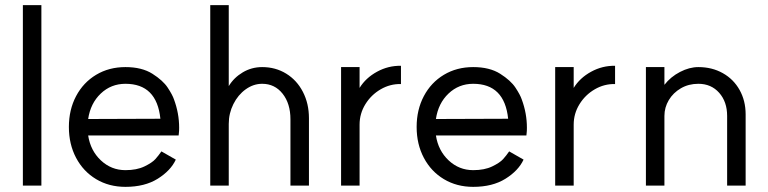

<svg xmlns="http://www.w3.org/2000/svg" viewBox="-20 -722 2988 747"><path d="M141 -702V0H69V-702Z M248 -228Q248 -295 276 -348Q304 -401 354 -431Q404 -461 468 -461Q532 -461 573 -435Q614 -409 632.5 -381Q651 -353 657 -335Q677 -281 677 -225Q677 -212 676 -204.5Q675 -197 675 -195H323Q332 -136 372.5 -98Q413 -60 468 -60Q512 -60 542 -74.5Q572 -89 584.5 -103Q597 -117 608 -133L664 -101Q644 -58 593.5 -26.5Q543 5 468 5Q404 5 354 -25Q304 -55 276 -108Q248 -161 248 -228ZM468 -396Q412 -396 372 -358Q332 -320 323 -259L604 -260Q590 -396 468 -396Z M1000 -396Q966 -396 936 -374.5Q906 -353 888 -317Q870 -281 870 -240V0H798V-702H870V-387Q890 -420 924.5 -440.5Q959 -461 1000 -461Q1052 -461 1093.5 -435.5Q1135 -410 1158.5 -364.5Q1182 -319 1182 -262V0H1110V-258Q1110 -319 1079.5 -357.5Q1049 -396 1000 -396Z M1307 -461H1379V-380Q1403 -419 1447 -443Q1491 -467 1540 -466V-395Q1498 -396 1461 -374.5Q1424 -353 1401.5 -316.5Q1379 -280 1379 -237V0H1307Z M1601 -228Q1601 -295 1629 -348Q1657 -401 1707 -431Q1757 -461 1821 -461Q1885 -461 1926 -435Q1967 -409 1985.5 -381Q2004 -353 2010 -335Q2030 -281 2030 -225Q2030 -212 2029 -204.5Q2028 -197 2028 -195H1676Q1685 -136 1725.5 -98Q1766 -60 1821 -60Q1865 -60 1895 -74.5Q1925 -89 1937.5 -103Q1950 -117 1961 -133L2017 -101Q1997 -58 1946.5 -26.5Q1896 5 1821 5Q1757 5 1707 -25Q1657 -55 1629 -108Q1601 -161 1601 -228ZM1821 -396Q1765 -396 1725 -358Q1685 -320 1676 -259L1957 -260Q1943 -396 1821 -396Z M2140 -461H2212V-380Q2236 -419 2280 -443Q2324 -467 2373 -466V-395Q2331 -396 2294 -374.5Q2257 -353 2234.5 -316.5Q2212 -280 2212 -237V0H2140Z M2697 -396Q2659 -396 2629 -378.5Q2599 -361 2582 -332.5Q2565 -304 2565 -271V0H2493V-461H2565V-392Q2589 -423 2625.5 -442Q2662 -461 2697 -461Q2750 -461 2792 -437.5Q2834 -414 2857.5 -372Q2881 -330 2881 -277V0H2809V-271Q2809 -326 2778 -361Q2747 -396 2697 -396Z"/></svg>

Font: SUITE
Style: Regular
Weight: 400
Designer: Sun
Foundry: Sun
Version: Version 2.040